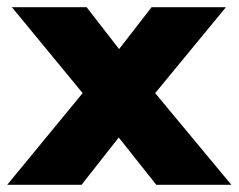

<svg xmlns="http://www.w3.org/2000/svg" viewBox="-43 -512 661 532"><path d="M-23 0 186 -254 -10 -492H197L287 -376L377 -492H583L387 -254L598 0H390L286 -131L183 0Z"/></svg>

Font: Nunito Sans Black
Style: Regular
Weight: 900
Designer: Vernon Adams
Foundry: Vernon Adams
Version: Version 3.006; ttfautohint (v1.8.3)